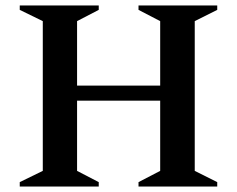

<svg xmlns="http://www.w3.org/2000/svg" viewBox="-20 -680 865 700"><path d="M52 0V-16L136 -57V-603L52 -644V-660H340V-644L261 -603V-368H564V-603L485 -644V-660H772V-644L690 -603V-57L772 -16V0H485V-16L564 -57V-313H261V-57L340 -16V0Z"/></svg>

Font: Spectral SC SemiBold
Style: Regular
Weight: 600
Designer: Jean-Baptiste Levee
Foundry: Production Type
Version: Version 2.001